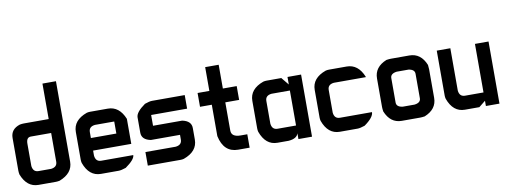

<svg xmlns="http://www.w3.org/2000/svg" viewBox="-51 -825 2913 1088"><g transform="rotate(-10 1406.0 -281.0)"><path d="M220.2 -561.5H297.9V-98.6Q297.9 -32.2 220.2 -2.4Q207.5 0 199.2 0H98.6Q32.2 0 2.4 -77.1Q0 -90.3 0 -98.6V-287.1Q0 -337.9 53.7 -355Q66.4 -357.4 77.1 -357.4H220.2ZM77.1 -240.2V-112.3Q81.5 -77.1 112.3 -77.1H185.1Q220.2 -81.5 220.2 -112.3V-277.3H103Q77.1 -277.3 77.1 -240.2Z M458 -357.4H560.1Q626 -357.4 656.7 -281.7V-137.7H437V-108.4Q440.9 -73.2 472.7 -73.2H656.7Q656.7 -47.9 602.1 -9.3Q574.7 0 560.1 0H458Q390.1 0 361.3 -80.1Q358.9 -89.8 358.9 -99.1V-258.3Q358.9 -326.2 439 -355Q448.7 -357.4 458 -357.4ZM437 -244.1V-210H583.5V-279.3H472.7Q437 -275.4 437 -244.1Z M814.5 -357.4H1002.9V-279.3H795.9V-217.3H963.4Q1015.6 -206.5 1015.6 -165.5V-99.1Q1015.6 -31.2 935.1 -2.4Q925.8 0 916.5 0H727.5V-78.1H901.9Q937.5 -82 937.5 -113.3V-140.1H770Q717.8 -150.4 717.8 -191.4V-279.3Q717.8 -309.1 772.5 -347.7Q799.8 -357.4 814.5 -357.4Z M1144.5 -493.2H1222.2V-356.4H1301.8V-276.9H1222.2V-114.7Q1222.2 -77.1 1275.9 -77.1H1313.5V0H1247.6Q1165 0 1144.5 -96.2V-276.9H1076.7V-356.4H1144.5Z M1473.6 -357.4H1558.6L1594.2 -314V-357.4H1672.4V0H1594.2V-33.2Q1585.9 -3.9 1538.1 0H1473.6Q1405.8 0 1377 -80.1Q1374.5 -89.8 1374.5 -99.1V-258.3Q1374.5 -326.2 1454.6 -355Q1464.4 -357.4 1473.6 -357.4ZM1452.6 -244.1V-113.3Q1456.5 -78.1 1488.3 -78.1H1594.2V-279.3H1488.3Q1452.6 -275.4 1452.6 -244.1Z M1832.5 -357.4H1934.6Q2000.5 -357.4 2031.2 -281.7V-279.3H1847.2Q1811.5 -275.4 1811.5 -244.1V-113.3Q1815.4 -78.1 1847.2 -78.1H2031.2Q2031.2 -47.9 1976.6 -9.3Q1949.2 0 1934.6 0H1832.5Q1764.6 0 1735.8 -80.1Q1733.4 -89.8 1733.4 -99.1V-258.3Q1733.4 -326.2 1813.5 -355Q1823.2 -357.4 1832.5 -357.4Z M2189 -357.4H2295.4Q2361.3 -357.4 2390.1 -286.1Q2392.1 -270.5 2392.1 -260.7V-96.7Q2392.1 -31.2 2321.3 -2.4Q2305.2 0 2295.4 0H2189Q2123.5 0 2094.7 -70.8Q2092.3 -86.9 2092.3 -96.7V-260.7Q2092.3 -326.2 2163.1 -355Q2179.7 -357.4 2189 -357.4ZM2172.4 -249V-108.4Q2172.4 -82.5 2208.5 -78.1H2276.4Q2312 -82.5 2312 -108.4V-249Q2312 -274.4 2276.4 -279.3H2208.5Q2172.4 -274.4 2172.4 -249Z M2751 0H2672.9V-30.3L2635.3 0H2552.2Q2484.4 0 2455.6 -80.1Q2453.1 -89.8 2453.1 -99.1V-357.4H2531.2V-113.3Q2535.2 -78.1 2566.9 -78.1H2672.9V-357.4H2751Z"/></g></svg>

Font: Kadhim
Style: Regular
Weight: 400
Designer: Developer/ Husham Jawad
Version: Version 1.00;December 29, 2020;FontCreator 13.0.0.2683 32-bi